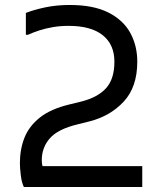

<svg xmlns="http://www.w3.org/2000/svg" viewBox="-20 -752 656 772"><path d="M76 0Q67 -18 63.5 -48Q60 -78 60 -96Q60 -152 78.5 -198.5Q97 -245 140.5 -279.5Q184 -314 259 -332L308 -344Q374 -361 407 -398Q440 -435 440 -504Q440 -573 393 -610.5Q346 -648 256 -648Q222 -648 193 -643Q164 -638 139 -630Q114 -622 92 -612H84V-700Q114 -712 160 -722Q206 -732 260 -732Q356 -732 416 -701.5Q476 -671 504 -619.5Q532 -568 532 -504Q532 -402 477.5 -343.5Q423 -285 340 -264L292 -252Q213 -233 180.5 -196Q148 -159 148 -108Q148 -92 151 -84Q154 -76 160 -65L113 -84H552V0Z"/></svg>

Font: Kufam
Style: Regular
Weight: 400
Designer: Wael Morcos, Artur Schmal
Foundry: Original Type
Version: Version 1.301; ttfautohint (v1.8.3)